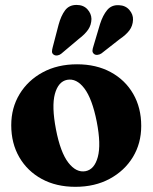

<svg xmlns="http://www.w3.org/2000/svg" viewBox="-20 -728 604 760"><path d="M285 -473.5Q361 -473.5 418.2 -442.5Q475.5 -411.5 507.2 -356.5Q539 -301.5 539 -229.5Q539 -160.5 506 -106.2Q473 -52 414.2 -20.2Q355.5 11.5 278.5 11.5Q202.5 11.5 145.5 -19.5Q88.5 -50.5 56.5 -105.5Q24.5 -160.5 24.5 -232.5Q24.5 -301 57.5 -355.5Q90.5 -410 149.2 -441.8Q208 -473.5 285 -473.5ZM319 -50.5Q354 -57.5 367.2 -106.8Q380.5 -156 363 -246Q345 -337 314 -378Q283 -419 245.5 -412Q210.5 -405 197.2 -356Q184 -307 201.5 -216Q219 -125 250.5 -84.2Q282 -43.5 319 -50.5ZM212 -630.5Q221.5 -665.5 237.5 -687Q253.5 -708.5 283 -708.5Q310 -708.5 325.8 -691.5Q341.5 -674.5 342 -653Q341.5 -629 329 -610.8Q316.5 -592.5 292 -574L222 -515Q215 -509.5 206.5 -508.5Q198 -507.5 192 -512Q185.5 -517 185.8 -524.2Q186 -531.5 188.5 -540.5ZM376 -633Q387 -667.5 404.2 -688.2Q421.5 -709 450.5 -707.5Q477 -706.5 492.2 -688.5Q507.5 -670.5 506.5 -649.5Q505.5 -625.5 492.2 -607.8Q479 -590 453 -572.5L381.5 -516.5Q374 -511.5 365.5 -510.8Q357 -510 351.5 -515Q345.5 -520.5 346 -527.8Q346.5 -535 349.5 -544Z"/></svg>

Font: Fraunces 72pt Soft
Style: Bold
Weight: 700
Version: Version 1.000;[b76b70a41]